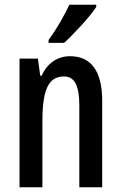

<svg xmlns="http://www.w3.org/2000/svg" viewBox="-20 -786 509 806"><path d="M384 -757V-766H271C250 -721 222 -671 184 -618V-606H249C291 -644 358 -716 384 -757ZM274 -550C222 -550 178 -521 155 -468H149L139 -540H62V0H158V-274C158 -410 183 -465 249 -465C295 -465 313 -423 313 -341V0H409V-363C409 -488 362 -550 274 -550Z"/></svg>

Font: Noto Sans Armenian ExtraCondensed Medium
Style: Regular
Weight: 500
Width: 2
Designer: Monotype Design Team
Foundry: Monotype Imaging Inc.
Version: Version 2.008